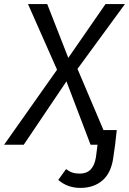

<svg xmlns="http://www.w3.org/2000/svg" viewBox="-52 -708 631 939"><path d="M454 -72H519L511 0L502 63Q492 137 449.5 174Q407 211 341 211Q278 211 233 172L271 119Q287 131 302 136Q317 141 339 141Q404 141 417 62L425 0H391L273 -310L64 0H-32L227 -367L85 -688H179L282 -425L464 -688H559L327 -371Z"/></svg>

Font: Fira Sans Book
Style: Italic
Weight: 350
Italic angle: -8°
Designer: bBox Type GmbH & Carrois Corporate GbR & Edenspiekermann AG
Foundry: bBox Type GmbH & Carrois Corporate GbR & Edenspiekermann AG
Version: Version 4.301